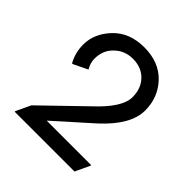

<svg xmlns="http://www.w3.org/2000/svg" viewBox="-197 -896 1045 1045"><g transform="rotate(45 325.5 -373.5)"><path d="M73.2 0V-4.9L112.8 -88.9L346.7 -315.4Q470.7 -429.7 470.7 -509.3Q470.7 -569.8 438.5 -608.9Q397 -659.2 324.7 -659.2Q256.3 -659.2 210.9 -608.9Q175.8 -569.8 175.8 -511.2Q175.8 -478.5 194.8 -446.3L112.8 -406.7H107.9Q78.1 -459.5 78.1 -522.5Q78.1 -606.4 144 -676.3Q210.9 -747.1 324.7 -747.1Q438.5 -747.1 505.4 -676.3Q570.8 -606.9 570.8 -506.3Q570.3 -396.5 439 -275.4L230.5 -88.9H572.8V-84L533.2 0Z"/></g></svg>

Font: Nova Round
Style: Book
Weight: 400
Version: Version 2.000